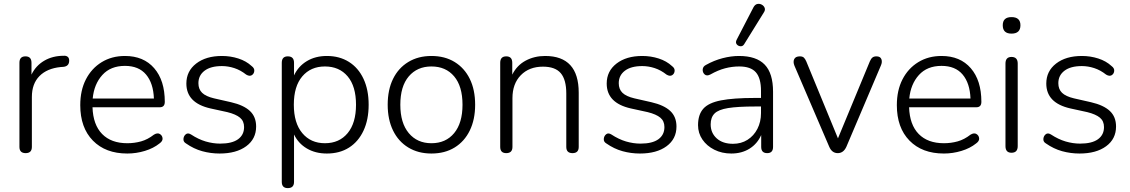

<svg xmlns="http://www.w3.org/2000/svg" viewBox="-20 -782 5815 988"><path d="M112 6Q80 6 80 -26V-459Q80 -492 111 -492Q142 -492 142 -459V-398Q164 -444 207.5 -469.5Q251 -495 308 -495Q320 -496 328 -490Q336 -484 336 -470Q336 -441 306 -438L292 -437Q222 -430 183 -390.5Q144 -351 144 -283V-26Q144 6 112 6Z M635 8Q523 8 458 -58.5Q393 -125 393 -241Q393 -317 422 -373.5Q451 -430 503 -462Q555 -494 623 -494Q719 -494 773.5 -431Q828 -368 828 -258Q828 -230 802 -230H456Q459 -140 505.5 -92.5Q552 -45 635 -45Q672 -45 706 -54.5Q740 -64 772 -89Q790 -100 802.5 -92.5Q815 -85 816.5 -70.5Q818 -56 801 -44Q770 -19 725.5 -5.5Q681 8 635 8ZM457 -275H772Q769 -354 731.5 -398.5Q694 -443 623 -443Q549 -443 506.5 -396Q464 -349 457 -275Z M1110 8Q1064 8 1020.5 -4Q977 -16 937 -44Q923 -52 924 -67Q925 -82 936 -91Q947 -100 963 -90Q1001 -65 1038.5 -54Q1076 -43 1113 -43Q1174 -43 1205 -65.5Q1236 -88 1236 -128Q1236 -159 1215 -176.5Q1194 -194 1150 -205L1063 -224Q939 -252 939 -352Q939 -416 989.5 -455Q1040 -494 1122 -494Q1166 -494 1206.5 -481Q1247 -468 1275 -442Q1290 -431 1288.5 -416.5Q1287 -402 1275.5 -395Q1264 -388 1247 -398Q1218 -421 1186 -431.5Q1154 -442 1122 -442Q1064 -442 1032.5 -418Q1001 -394 1001 -354Q1001 -323 1020 -304.5Q1039 -286 1081 -276L1169 -256Q1234 -241 1266 -211Q1298 -181 1298 -131Q1298 -67 1247 -29.5Q1196 8 1110 8Z M1652 -45Q1726 -45 1769 -97Q1812 -149 1812 -243Q1812 -338 1769 -389Q1726 -440 1652 -440Q1579 -440 1535.5 -389Q1492 -338 1492 -243Q1492 -149 1535.5 -97Q1579 -45 1652 -45ZM1461 186Q1430 186 1430 154V-459Q1430 -492 1461 -492Q1493 -492 1493 -459V-394Q1515 -441 1559 -467.5Q1603 -494 1662 -494Q1727 -494 1775.5 -463.5Q1824 -433 1850.5 -376.5Q1877 -320 1877 -243Q1877 -166 1850.5 -109.5Q1824 -53 1776 -22.5Q1728 8 1662 8Q1603 8 1559 -18Q1515 -44 1493 -90V154Q1493 186 1461 186Z M2200 8Q2132 8 2081 -23Q2030 -54 2002.5 -110.5Q1975 -167 1975 -243Q1975 -320 2002.5 -376Q2030 -432 2081 -463Q2132 -494 2200 -494Q2269 -494 2319.5 -463Q2370 -432 2397.5 -376Q2425 -320 2425 -243Q2425 -167 2397.5 -110.5Q2370 -54 2319.5 -23Q2269 8 2200 8ZM2200 -45Q2274 -45 2317 -97Q2360 -149 2360 -243Q2360 -338 2317 -389Q2274 -440 2200 -440Q2127 -440 2083.5 -389Q2040 -338 2040 -243Q2040 -149 2083.5 -97Q2127 -45 2200 -45Z M2585 6Q2554 6 2554 -26V-459Q2554 -492 2585 -492Q2616 -492 2616 -459V-398Q2640 -446 2685 -470Q2730 -494 2785 -494Q2958 -494 2958 -305V-26Q2958 6 2926 6Q2894 6 2894 -26V-301Q2894 -372 2865.5 -405.5Q2837 -439 2774 -439Q2703 -439 2660 -395Q2617 -351 2617 -277V-26Q2617 6 2585 6Z M3273 8Q3227 8 3183.5 -4Q3140 -16 3100 -44Q3086 -52 3087 -67Q3088 -82 3099 -91Q3110 -100 3126 -90Q3164 -65 3201.5 -54Q3239 -43 3276 -43Q3337 -43 3368 -65.5Q3399 -88 3399 -128Q3399 -159 3378 -176.5Q3357 -194 3313 -205L3226 -224Q3102 -252 3102 -352Q3102 -416 3152.5 -455Q3203 -494 3285 -494Q3329 -494 3369.5 -481Q3410 -468 3438 -442Q3453 -431 3451.5 -416.5Q3450 -402 3438.5 -395Q3427 -388 3410 -398Q3381 -421 3349 -431.5Q3317 -442 3285 -442Q3227 -442 3195.5 -418Q3164 -394 3164 -354Q3164 -323 3183 -304.5Q3202 -286 3244 -276L3332 -256Q3397 -241 3429 -211Q3461 -181 3461 -131Q3461 -67 3410 -29.5Q3359 8 3273 8Z M3809 -554Q3802 -543 3790 -544Q3778 -545 3771 -554Q3764 -563 3770 -576L3857 -744Q3865 -759 3877 -761.5Q3889 -764 3900 -758Q3911 -752 3915 -741Q3919 -730 3910 -717ZM3743 8Q3695 8 3656 -11.5Q3617 -31 3594.5 -64Q3572 -97 3572 -138Q3572 -192 3599 -222.5Q3626 -253 3690 -265.5Q3754 -278 3865 -278H3896V-314Q3896 -380 3869.5 -410Q3843 -440 3784 -440Q3747 -440 3711 -430.5Q3675 -421 3636 -399Q3617 -389 3606 -399Q3595 -409 3596 -424.5Q3597 -440 3613 -448Q3654 -471 3698 -482.5Q3742 -494 3783 -494Q3872 -494 3915 -449.5Q3958 -405 3958 -310V-26Q3958 6 3928 6Q3897 6 3897 -26V-87Q3877 -42 3837 -17Q3797 8 3743 8ZM3896 -234H3866Q3777 -234 3727 -226Q3677 -218 3657 -198Q3637 -178 3637 -142Q3637 -98 3668 -70Q3699 -42 3752 -42Q3794 -42 3826.5 -62.5Q3859 -83 3877.5 -119Q3896 -155 3896 -200Z M4291 6Q4261 6 4247 -27L4068 -444Q4060 -464 4067 -478Q4074 -492 4096 -492Q4109 -492 4116 -486Q4123 -480 4129 -466L4292 -70L4456 -466Q4462 -480 4469.5 -486Q4477 -492 4490 -492Q4510 -492 4515.5 -477.5Q4521 -463 4513 -445L4335 -26Q4320 6 4291 6Z M4837 8Q4725 8 4660 -58.5Q4595 -125 4595 -241Q4595 -317 4624 -373.5Q4653 -430 4705 -462Q4757 -494 4825 -494Q4921 -494 4975.5 -431Q5030 -368 5030 -258Q5030 -230 5004 -230H4658Q4661 -140 4707.5 -92.5Q4754 -45 4837 -45Q4874 -45 4908 -54.5Q4942 -64 4974 -89Q4992 -100 5004.5 -92.5Q5017 -85 5018.5 -70.5Q5020 -56 5003 -44Q4972 -19 4927.5 -5.5Q4883 8 4837 8ZM4659 -275H4974Q4971 -354 4933.5 -398.5Q4896 -443 4825 -443Q4751 -443 4708.5 -396Q4666 -349 4659 -275Z M5185 4Q5154 4 5154 -30V-455Q5154 -489 5185 -489Q5217 -489 5217 -455V-30Q5217 4 5185 4ZM5185 -609Q5140 -609 5140 -652Q5140 -694 5185 -694Q5231 -694 5231 -652Q5231 -609 5185 -609Z M5535 8Q5489 8 5445.5 -4Q5402 -16 5362 -44Q5348 -52 5349 -67Q5350 -82 5361 -91Q5372 -100 5388 -90Q5426 -65 5463.5 -54Q5501 -43 5538 -43Q5599 -43 5630 -65.5Q5661 -88 5661 -128Q5661 -159 5640 -176.5Q5619 -194 5575 -205L5488 -224Q5364 -252 5364 -352Q5364 -416 5414.5 -455Q5465 -494 5547 -494Q5591 -494 5631.5 -481Q5672 -468 5700 -442Q5715 -431 5713.5 -416.5Q5712 -402 5700.5 -395Q5689 -388 5672 -398Q5643 -421 5611 -431.5Q5579 -442 5547 -442Q5489 -442 5457.5 -418Q5426 -394 5426 -354Q5426 -323 5445 -304.5Q5464 -286 5506 -276L5594 -256Q5659 -241 5691 -211Q5723 -181 5723 -131Q5723 -67 5672 -29.5Q5621 8 5535 8Z"/></svg>

Font: Chiron GoRound TC L
Style: Regular
Weight: 300
Designer: Ryoko NISHIZUKA 西塚涼子 (kana, bopomofo & ideographs); Paul D. Hunt (Latin, Greek & Cyrillic); Sandoll Communications 산돌커뮤니
Foundry: Adobe
Version: Version 1.000;hotconv 1.1.1;makeotfexe 2.6.0